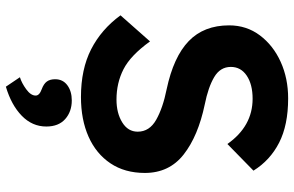

<svg xmlns="http://www.w3.org/2000/svg" viewBox="-198 -556 1025 670"><g transform="rotate(90 315.0 -220.5)"><path d="M318 10Q221 10 151.5 -25.5Q82 -61 33 -128L124 -231Q173 -163 221 -138.5Q269 -114 327 -114Q374 -114 406.5 -134Q439 -154 439 -188Q439 -229 397.5 -252.5Q356 -276 291 -289Q178 -313 123 -366Q68 -419 68 -507Q68 -568 103 -614.5Q138 -661 195.5 -687Q253 -713 323 -713Q416 -713 477.5 -681.5Q539 -650 575 -592L482 -501Q420 -589 324 -589Q274 -589 243.5 -568.5Q213 -548 213 -513Q213 -476 248.5 -455Q284 -434 344 -422Q454 -399 518.5 -348.5Q583 -298 583 -213Q583 -143 549.5 -93Q516 -43 456.5 -16.5Q397 10 318 10ZM282 272 249 223Q269 217 291 201Q313 185 313 168Q313 155 291 147Q272 140 264 129Q256 118 256 100Q256 73 277 57.5Q298 42 330 42Q369 42 395 65Q421 88 421 131Q421 180 383.5 216.5Q346 253 282 272Z"/></g></svg>

Font: Lexend SemiBold
Style: Regular
Weight: 600
Designer: Bonnie Shaver-Troup, Thomas Jockin
Foundry: Lexend
Version: Version 1.005; ttfautohint (v1.8.3)